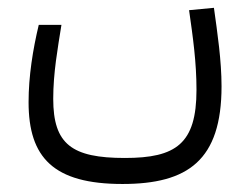

<svg xmlns="http://www.w3.org/2000/svg" viewBox="-20 -292 626 479"><path d="M285.6 167C448.7 167 532.7 107.9 532.7 -76.7C532.7 -140.6 522.5 -209.5 513.7 -272.5L451.7 -266.6C461.4 -198.7 470.2 -136.7 470.2 -67.9C470.2 66.9 418.9 102.1 291.5 102.1C159.2 102.1 112.8 67.9 112.8 -45.4C112.8 -110.4 124 -171.4 133.3 -230H76.7C62 -168.5 51.3 -102.1 51.3 -37.1C51.3 101.1 113.3 167 285.6 167Z"/></svg>

Font: Cascadia Code PL Light
Style: Regular
Weight: 300
Monospace: yes
Designer: Aaron Bell
Foundry: Saja Typeworks
Version: Version 2404.023